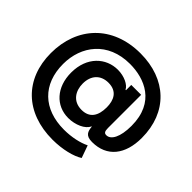

<svg xmlns="http://www.w3.org/2000/svg" viewBox="-207 -991 1468 1468"><g transform="rotate(45 526.5 -257.5)"><path d="M528 214C637 214 735 188 785 155L749 54C698 80 619 98 536 98C313 98 176 -34 176 -253C176 -447 299 -615 538 -615C694 -615 881 -544 881 -288C881 -165 843 -101 795 -101C775 -101 765 -111 765 -149V-508H658V-451H653C636 -487 574 -518 504 -518C377 -518 266 -421 266 -250C266 -92 362 12 496 12C571 12 647 -21 667 -69H670C675 -21 685 13 755 13C915 13 1002 -100 1002 -278C1002 -557 816 -729 538 -729C235 -729 51 -527 51 -246C51 35 236 214 528 214ZM388 -253C388 -342 440 -397 523 -397C617 -397 647 -331 647 -254C647 -162 610 -104 524 -104C430 -104 388 -175 388 -253Z"/></g></svg>

Font: Wafeq
Style: Bold
Weight: 700
Designer: Rasmus Andersson & Azza Alameddine
Foundry: Google & TypeTogether
Version: Version 3.000;FEAKit 1.0